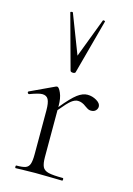

<svg xmlns="http://www.w3.org/2000/svg" viewBox="-113 -789 586 847"><g transform="rotate(15 180.0 -365.0)"><path d="M330 -357Q330 -347 322.5 -339Q315 -331 301 -331Q291 -331 283 -336.5Q275 -342 273 -343Q254 -358 235 -358Q221 -358 205.5 -346Q190 -334 158 -295V-81Q158 -51 165 -36.5Q172 -22 192.5 -17Q213 -12 258 -12Q261 -12 261 -6Q261 0 258 0Q226 0 207 -1L135 -2L82 -1Q69 0 46 0Q43 0 43 -6Q43 -12 46 -12Q75 -12 88 -17Q101 -22 106 -36.5Q111 -51 111 -81V-281Q111 -316 103 -331Q95 -346 75 -346Q59 -346 19 -331H17Q13 -331 11.5 -335.5Q10 -340 14 -342L125 -394Q127 -395 130 -395Q138 -395 148 -372.5Q158 -350 158 -315V-309Q199 -359 223 -377Q247 -395 269 -395Q291 -395 310.5 -383.5Q330 -372 330 -357ZM112 -729 181 -550 249 -729Q250 -731 255 -730Q260 -729 259 -726L192 -477Q190 -472 181 -472Q172 -472 169 -477L101 -726Q100 -729 105.5 -730Q111 -731 112 -729Z"/></g></svg>

Font: Cormorant Infant Light
Style: Regular
Weight: 300
Designer: Christian Thalmann (Catharsis Fonts)
Version: Version 3.000